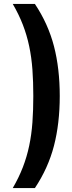

<svg xmlns="http://www.w3.org/2000/svg" viewBox="-20 -840 365 980"><path d="M285 -350Q285 -210 255.5 -96Q226 18 158 120H45Q76 67 96.5 14Q117 -39 129 -96Q141 -153 145.5 -215.5Q150 -278 150 -350Q150 -422 145.5 -484.5Q141 -547 129 -604Q117 -661 96.5 -714Q76 -767 45 -820H158Q226 -718 255.5 -604Q285 -490 285 -350Z"/></svg>

Font: Share
Style: Bold
Weight: 700
Designer: Ralph du Carrois
Version: Version 1.002